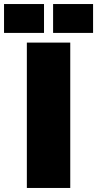

<svg xmlns="http://www.w3.org/2000/svg" viewBox="-82 -931 481 951"><path d="M51 0H266V-720H51ZM-62 -768H136V-911H-62ZM181 -768H379V-911H181Z"/></svg>

Font: Aspekta 950
Style: Regular
Weight: 950
Designer: Ivo Dolenc
Version: Version 2.000